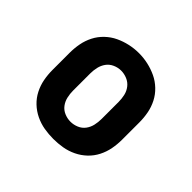

<svg xmlns="http://www.w3.org/2000/svg" viewBox="-135 -701 869 869"><g transform="rotate(45 300.0 -266.5)"><path d="M300 8Q270 8 241 3Q212 -2 185 -15Q158 -28 136.5 -48.5Q115 -69 101.5 -95.5Q88 -122 82.5 -151Q77 -180 77 -210V-320Q77 -350 82.5 -379Q88 -408 101.5 -434.5Q115 -461 137 -482Q159 -503 185.5 -515.5Q212 -528 241 -534.5Q270 -541 300 -541Q330 -541 359 -534.5Q388 -528 414.5 -515.5Q441 -503 463 -482Q485 -461 498.5 -434.5Q512 -408 517.5 -379Q523 -350 523 -320V-210Q523 -180 517.5 -151Q512 -122 498.5 -95.5Q485 -69 463.5 -48.5Q442 -28 415 -15Q388 -2 359 3Q330 8 300 8ZM300 -102Q320 -102 339 -110Q358 -118 370 -134Q382 -150 386.5 -170Q391 -190 391 -210V-320Q391 -340 386.5 -360Q382 -380 369.5 -396Q357 -412 338 -420Q319 -428 299 -428Q279 -428 260 -419.5Q241 -411 229.5 -395Q218 -379 213.5 -359.5Q209 -340 209 -320V-210Q209 -190 213.5 -170Q218 -150 230 -134Q242 -118 261 -110Q280 -102 300 -102Z"/></g></svg>

Font: Iosevka Curly Slab XBdEx
Style: Regular
Weight: 800
Width: 7
Monospace: yes
Designer: Belleve Invis
Foundry: Belleve Invis
Version: Version 11.0.0; ttfautohint (v1.8.3)